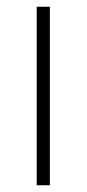

<svg xmlns="http://www.w3.org/2000/svg" viewBox="-20 -550 257 570"><path d="M128 0H89V-530H128Z"/></svg>

Font: Noto Sans Lao Looped ExtraLight
Style: Regular
Weight: 200
Designer: Mark Frömberg, Ben Mitchell
Foundry: The Fontpad Ltd
Version: Version 1.002; ttfautohint (v1.8.4.7-5d5b)